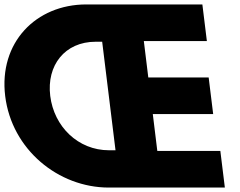

<svg xmlns="http://www.w3.org/2000/svg" viewBox="-51 -845 1081 865"><path d="M597 -660H881L860.7 -825H337.7C110.7 -825 -57.2 -653 -27.6 -412C2 -171 212 0 439 0H962L941.7 -165H657.7L637.4 -331H909.4L889.1 -496H617.1ZM409.3 -657 469.4 -168H440.4C300.4 -168 192.2 -275 175.3 -413C158.5 -550 240.3 -657 380.3 -657Z"/></svg>

Font: Hussar
Style: BdOpOblOne
Weight: 700
Foundry: Cannot Into Space Fonts
Version: Version 2.00